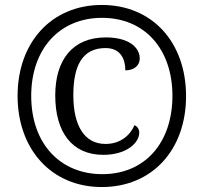

<svg xmlns="http://www.w3.org/2000/svg" viewBox="-20 -745 822 775"><path d="M391 10C594 10 731 -140 731 -357C731 -574 595 -725 391 -725C188 -725 51 -574 51 -358C51 -142 188 10 391 10ZM393 -42C223 -42 106 -165 106 -358C106 -547 220 -673 392 -673C564 -673 676 -547 676 -358C676 -170 566 -42 393 -42ZM397 -120C493 -120 542 -170 542 -209C542 -224 535 -234 523 -240C506 -200 467 -164 406 -164C323 -164 276 -234 276 -361C276 -481 313 -551 406 -551C467 -551 486 -506 486 -461C518 -461 544 -478 544 -509C544 -553 501 -594 407 -594C272 -594 203 -502 203 -360C203 -211 271 -120 397 -120Z"/></svg>

Font: Noto Serif Armenian SemiCondensed Medium
Style: Regular
Weight: 500
Width: 4
Designer: Monotype Design Team
Foundry: Monotype Imaging Inc.
Version: Version 2.008